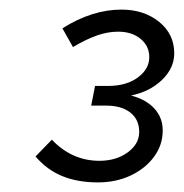

<svg xmlns="http://www.w3.org/2000/svg" viewBox="-20 -725 383 400"><path d="M184 -345Q142 -345 110 -358Q78 -371 54 -399L88 -434Q130 -390 187 -390Q222 -390 246 -407.5Q270 -425 270 -450Q270 -476 251.5 -490.5Q233 -505 201 -505H170L178 -546H206Q243 -546 267 -563.5Q291 -581 291 -606Q291 -629 273 -644Q255 -659 226 -659Q205 -659 183 -651.5Q161 -644 132 -627L110 -666Q172 -705 233 -705Q280 -705 311.5 -679.5Q343 -654 343 -614Q343 -583 317.5 -558.5Q292 -534 253 -526Q284 -518 301.5 -499Q319 -480 319 -453Q319 -423 301 -398.5Q283 -374 252.5 -359.5Q222 -345 184 -345Z"/></svg>

Font: Red Hat Text
Style: Italic
Weight: 400
Italic angle: -12°
Designer: Pentagram, MCKL
Foundry: Pentagram, MCKL
Version: Version 1.023